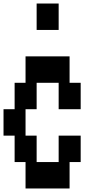

<svg xmlns="http://www.w3.org/2000/svg" viewBox="-20 -1050 540 1090"><path d="M188 -880V-1030H313V-880ZM125 20V-130H63V-280H0V-430H63V-580H125V-730H375V-580H438V-430H313V-580H188V-430H125V-280H188V-130H313V-280H438V-130H375V20Z"/></svg>

Font: 2P VHS
Style: Regular
Weight: 400
Designer: CodeMan38
Foundry: CodeMan38
Version: Version 3.000